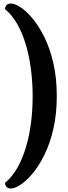

<svg xmlns="http://www.w3.org/2000/svg" viewBox="-20 -805 385 1093"><path d="M42.5 268Q64.3 268 97 246.7Q129.8 225.4 165.4 182.8Q201 140.3 232.4 77.2Q263.9 14.2 283.5 -69.7Q303.2 -153.6 303.2 -258Q303.2 -362.8 283.5 -446.8Q263.9 -530.7 232.4 -594Q201 -657.3 165.4 -699.8Q129.8 -742.4 97 -763.7Q64.3 -785 42.5 -785Q11.7 -785 8.3 -753.2Q48.9 -719.9 78.5 -667.5Q108.1 -615.2 127.5 -549.7Q146.8 -484.3 156.3 -409.5Q165.9 -334.7 165.9 -257Q165.9 -180.3 156.6 -106.5Q147.3 -32.7 127.7 33Q108.1 98.7 78.5 150.8Q48.9 202.9 8.3 236.2Q11.7 268 42.5 268Z"/></svg>

Font: Petrona
Style: Regular
Weight: 400
Designer: Ringo R. Seeber
Foundry: Ringo R. Seeber
Version: Version 2.001; ttfautohint (v1.8.3)